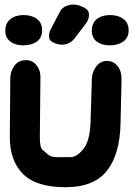

<svg xmlns="http://www.w3.org/2000/svg" viewBox="-20 -779 576 830"><path d="M505.4 -434.1Q506.3 -469.2 489.7 -491.7Q471.7 -515.6 441.9 -515.6Q414.1 -515.6 396 -491.7Q377.9 -468.3 377 -436.5L371.6 -255.4Q369.1 -170.4 340.8 -135.3Q312 -99.6 284.2 -99.6Q256.3 -99.6 228.5 -99.6Q200.7 -99.6 188.5 -110.1Q176.3 -120.6 164.1 -130.9Q151.9 -141.1 152.3 -187.5L154.8 -447.3Q154.8 -476.1 137.7 -497.1Q120.6 -518.6 94.2 -519Q89.8 -519 84.5 -518.6Q56.2 -515.6 40.5 -492.2Q24.4 -468.8 24.4 -437.5L22.5 -187Q22 -85.9 78.6 -27.8Q135.3 29.8 260.7 30.3Q264.6 30.3 269 30.3Q389.6 28.8 444.3 -43.5Q498 -114.3 501 -243.2ZM455.1 -713.9Q420.4 -713.9 398.4 -696.3Q377 -678.7 377 -646.5Q377 -615.7 398.4 -599.1Q419.9 -583 454.1 -583Q490.2 -583 513.2 -599.6Q536.1 -616.2 536.1 -647.9Q536.1 -680.2 513.2 -697.3Q490.7 -713.9 455.1 -713.9ZM81.5 -713.9Q46.9 -713.9 24.9 -696.3Q2.9 -678.7 2.9 -646.5Q2.9 -615.7 24.9 -599.1Q46.4 -583 80.6 -583Q116.7 -583 139.6 -599.6Q162.1 -616.2 162.1 -647.9Q162.1 -680.2 139.6 -697.3Q117.2 -713.9 81.5 -713.9ZM218.3 -591.8Q233.4 -585.9 248 -585.9Q255.4 -585.9 262.7 -587.4Q283.7 -592.3 298.8 -608.4L350.6 -676.3Q364.7 -694.8 364.7 -714.4Q364.7 -719.2 363.8 -724.1Q359.4 -741.2 333 -751Q314.5 -759.3 296.9 -759.3Q290 -759.3 283.2 -757.8Q258.3 -753.9 244.1 -736.8Q242.2 -733.9 240.2 -730.5L200.2 -654.3Q191.9 -639.6 191.9 -624Q191.9 -618.2 192.9 -612.8Q197.3 -599.1 218.3 -591.8Z"/></svg>

Font: Comic Relief
Style: Bold
Weight: 700
Designer: Jeff Davis
Foundry: Loudifier
Version: Version 1.200; ttfautohint (v1.8.4.7-5d5b)